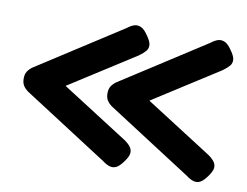

<svg xmlns="http://www.w3.org/2000/svg" viewBox="-61 -563 849 659"><g transform="rotate(10 364.0 -233.0)"><path d="M405 -13Q392 5 381 10.5Q370 16 358 12.5Q346 9 333 -1L38 -191Q27 -199 21 -208.5Q15 -218 15 -233Q15 -248 21 -257.5Q27 -267 38 -275L333 -465Q347 -476 358.5 -479Q370 -482 381.5 -476.5Q393 -471 405 -453Q419 -434 420 -421.5Q421 -409 413.5 -400Q406 -391 391 -380L161 -233L391 -86Q406 -76 413.5 -66Q421 -56 420 -44Q419 -32 405 -13ZM697 -13Q684 5 673 10.5Q662 16 650 12.5Q638 9 625 -1L330 -191Q319 -199 313 -208.5Q307 -218 307 -233Q307 -248 313 -257.5Q319 -267 330 -275L625 -465Q639 -476 650.5 -479Q662 -482 673.5 -476.5Q685 -471 697 -453Q711 -434 712 -421.5Q713 -409 705.5 -400Q698 -391 683 -380L453 -233L683 -86Q698 -76 705.5 -66Q713 -56 712 -44Q711 -32 697 -13Z"/></g></svg>

Font: Fredoka SemiExpanded Medium
Style: Regular
Weight: 500
Width: 6
Designer: Ben Nathan
Foundry: Milena B. Brandão, Ben Nathan
Version: Version 2.001